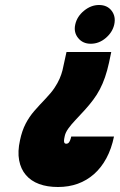

<svg xmlns="http://www.w3.org/2000/svg" viewBox="-20 -730 479 768"><path d="M436 -184H265Q263 -175 260.5 -169Q258 -163 255.5 -160Q253 -157 250 -156Q247 -155 245 -155Q241 -155 238.5 -157.5Q236 -160 236 -166.5Q236 -173 239 -186Q242 -200 253 -215.5Q264 -231 281.5 -249.5Q299 -268 320 -291Q338 -311 353 -331Q368 -351 379.5 -373Q391 -395 400 -421Q409 -447 416 -479L425 -522H246L237 -481Q234 -465 230 -449Q226 -433 218.5 -415.5Q211 -398 198 -378.5Q185 -359 163 -336Q138 -310 117.5 -286.5Q97 -263 82.5 -235Q68 -207 60 -169Q50 -124 56.5 -89Q63 -54 83.5 -30Q104 -6 136.5 6Q169 18 212 18Q255 18 291 5Q327 -8 356 -33.5Q385 -59 405.5 -97Q426 -135 436 -184ZM376 -710Q344 -710 316 -687Q288 -664 281 -632Q274 -601 292.5 -578Q311 -555 343 -555Q376 -555 403 -578Q430 -601 437 -632Q444 -664 426.5 -687Q409 -710 376 -710Z"/></svg>

Font: Advent Pro Black
Style: Italic
Weight: 900
Italic angle: -12°
Version: Version 3.000